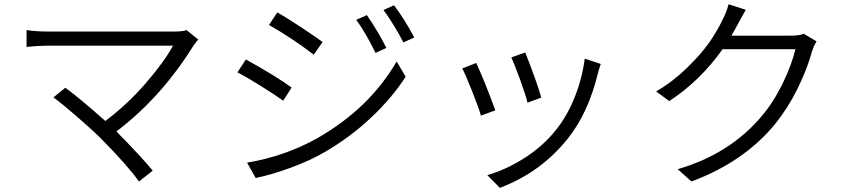

<svg xmlns="http://www.w3.org/2000/svg" viewBox="-20 -823 4040 914"><path d="M868.2 -679.7 923.8 -634.8Q916 -627 901.4 -606.4Q747.1 -358.4 534.2 -197.3Q653.3 -76.2 707 -10.7L641.6 41Q585 -38.1 462.9 -161.1Q418 -206.1 345.7 -268.6Q273.4 -331.1 234.4 -359.4L291 -405.3Q359.4 -355.5 481.4 -247.1Q586.9 -326.2 673.8 -426.8Q760.7 -527.3 803.7 -605.5H205.1Q162.1 -605.5 106.4 -599.6V-679.7Q154.3 -672.9 205.1 -672.9H808.6Q850.6 -672.9 868.2 -679.7Z M1675.8 -728.5 1726.6 -751Q1783.2 -668 1819.3 -594.7L1767.6 -571.3Q1721.7 -666 1675.8 -728.5ZM1805.7 -775.4 1855.5 -797.9Q1904.3 -734.4 1952.1 -644.5L1900.4 -621.1Q1855.5 -707 1805.7 -775.4ZM1260.7 -704.1 1299.8 -763.7Q1340.8 -741.2 1411.1 -694.8Q1481.4 -648.4 1515.6 -623L1473.6 -562.5Q1372.1 -640.6 1260.7 -704.1ZM1197.3 24.4 1156.2 -48.8Q1336.9 -79.1 1490.2 -165Q1738.3 -306.6 1868.2 -530.3L1911.1 -458Q1846.7 -357.4 1747.1 -263.7Q1647.5 -169.9 1528.3 -100.6Q1457 -58.6 1364.7 -24.9Q1272.5 8.8 1197.3 24.4ZM1110.4 -478.5 1150.4 -540Q1294.9 -460 1368.2 -406.2L1328.1 -343.8Q1290 -371.1 1221.2 -414.1Q1152.3 -457 1110.4 -478.5Z M2414.1 -549.8 2480.5 -573.2Q2539.1 -423.8 2556.6 -358.4L2491.2 -334Q2484.4 -365.2 2457.5 -439.5Q2430.7 -513.7 2414.1 -549.8ZM2763.7 -543.9 2839.8 -518.6Q2830.1 -489.3 2826.2 -473.6Q2780.3 -285.2 2683.6 -164.1Q2555.7 -2.9 2359.4 71.3L2299.8 10.7Q2390.6 -15.6 2477.5 -71.3Q2564.5 -127 2624 -201.2Q2677.7 -266.6 2714.4 -356.9Q2751 -447.3 2763.7 -543.9ZM2180.7 -497.1 2247.1 -523.4Q2291 -426.8 2337.9 -297.9L2269.5 -272.5Q2258.8 -310.5 2226.6 -391.1Q2194.3 -471.7 2180.7 -497.1Z M3806.6 -662.1 3867.2 -626Q3854.5 -605.5 3844.7 -576.2Q3822.3 -493.2 3776.4 -400.4Q3730.5 -307.6 3668 -230.5Q3520.5 -51.8 3271.5 41L3206.1 -17.6Q3454.1 -89.8 3605.5 -269.5Q3662.1 -335.9 3705.6 -425.3Q3749 -514.6 3766.6 -588.9H3419.9Q3313.5 -438.5 3166 -341.8L3103.5 -387.7Q3183.6 -434.6 3251.5 -501Q3319.3 -567.4 3356.9 -621.6Q3394.5 -675.8 3418.9 -727.5Q3439.5 -766.6 3448.2 -802.7L3530.3 -776.4Q3521.5 -760.7 3505.4 -731.9Q3489.3 -703.1 3489.3 -702.1Q3481.4 -686.5 3461.9 -653.3H3745.1Q3785.2 -653.3 3806.6 -662.1Z"/></svg>

Font: GenEi Gothic M SemiLight
Style: Regular
Weight: 350
Designer: o_tamon (Modified); [Source Han Sans]
Ryoko NISHIZUKA  (kana & ideographs); Paul D. Hunt (Latin, Greek & Cyrillic); Wenl
Version: Version 1.1a;Original Version 1.004